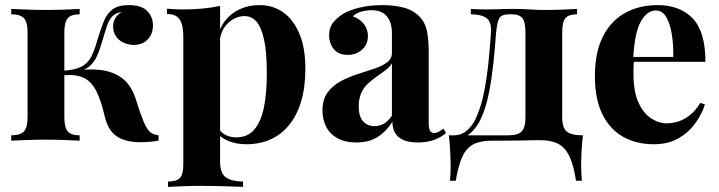

<svg xmlns="http://www.w3.org/2000/svg" viewBox="-20 -551 2817 752"><path d="M485 -531Q534 -531 556.5 -508Q579 -485 579 -452Q579 -417 558 -396Q537 -375 504 -375Q485 -375 466 -383Q447 -391 435 -407.5Q423 -424 423 -449Q423 -464 431 -479Q439 -494 457 -504Q433 -501 419.5 -486.5Q406 -472 397.5 -445.5Q389 -419 377 -379Q369 -351 358.5 -328.5Q348 -306 329.5 -290.5Q311 -275 278 -268L282 -275Q358 -285 407.5 -270Q457 -255 483 -220Q503 -194 514 -156Q525 -118 542 -76Q553 -50 564.5 -37Q576 -24 601 -21V0Q583 3 565 4.5Q547 6 530 6Q472 6 438 -16.5Q404 -39 391 -92Q388 -106 381.5 -129.5Q375 -153 364.5 -178.5Q354 -204 340 -221Q323 -242 296 -251Q269 -260 228 -256V-274Q275 -277 300 -290.5Q325 -304 338 -330Q351 -356 362 -396Q374 -435 386 -466Q398 -497 420.5 -514Q443 -531 485 -531ZM292 -516V-495Q259 -495 245.5 -480Q232 -465 232 -423V-93Q232 -51 245.5 -36Q259 -21 292 -21V0Q273 -1 234 -2.5Q195 -4 158 -4Q120 -4 81.5 -2.5Q43 -1 24 0V-21Q59 -21 73.5 -36Q88 -51 88 -93V-423Q88 -465 73.5 -480Q59 -495 24 -495V-516Q44 -515 84.5 -513.5Q125 -512 162 -512Q200 -512 237 -513.5Q274 -515 292 -516Z M842 -528V82Q842 129 866 144.5Q890 160 932 160V181Q906 180 860.5 178.5Q815 177 764 177Q727 177 691.5 178.5Q656 180 638 181V160Q671 160 684.5 146Q698 132 698 92V-408Q698 -453 684 -474.5Q670 -496 634 -496V-517Q666 -514 696 -514Q737 -514 774 -517.5Q811 -521 842 -528ZM997 -531Q1048 -531 1088 -503.5Q1128 -476 1152 -420.5Q1176 -365 1176 -282Q1176 -209 1159.5 -154Q1143 -99 1112.5 -61.5Q1082 -24 1039.5 -5Q997 14 944 14Q905 14 873 0.5Q841 -13 824 -38L834 -51Q844 -33 862.5 -23Q881 -13 905 -13Q950 -13 976 -43.5Q1002 -74 1013.5 -129.5Q1025 -185 1025 -262Q1025 -348 1014 -397Q1003 -446 984 -467Q965 -488 938 -488Q902 -488 872.5 -460Q843 -432 839 -380L834 -415Q852 -472 895.5 -501.5Q939 -531 997 -531Z M1376 7Q1331 7 1301 -10Q1271 -27 1257 -55.5Q1243 -84 1243 -118Q1243 -161 1262.5 -188Q1282 -215 1313 -232Q1344 -249 1378.5 -260Q1413 -271 1444.5 -281.5Q1476 -292 1495.5 -306.5Q1515 -321 1515 -344V-422Q1515 -448 1506.5 -468.5Q1498 -489 1480.5 -500Q1463 -511 1435 -511Q1415 -511 1395 -505.5Q1375 -500 1362 -487Q1390 -477 1405.5 -456.5Q1421 -436 1421 -410Q1421 -376 1397.5 -356Q1374 -336 1342 -336Q1306 -336 1287.5 -358.5Q1269 -381 1269 -413Q1269 -442 1283.5 -461Q1298 -480 1324 -497Q1352 -513 1391.5 -522Q1431 -531 1477 -531Q1523 -531 1560 -521.5Q1597 -512 1622 -487Q1645 -464 1652 -430.5Q1659 -397 1659 -346V-74Q1659 -49 1664 -39.5Q1669 -30 1681 -30Q1690 -30 1698.5 -35Q1707 -40 1717 -47L1727 -30Q1706 -12 1678.5 -2.5Q1651 7 1617 7Q1580 7 1558 -3.5Q1536 -14 1526.5 -32Q1517 -50 1517 -74Q1493 -36 1459 -14.5Q1425 7 1376 7ZM1447 -57Q1467 -57 1483.5 -66.5Q1500 -76 1515 -98V-303Q1506 -288 1490 -276Q1474 -264 1456 -251.5Q1438 -239 1421.5 -224Q1405 -209 1395 -187Q1385 -165 1385 -134Q1385 -95 1402 -76Q1419 -57 1447 -57Z M2240 -516V-495Q2208 -495 2195 -480.5Q2182 -466 2182 -424V-93Q2182 -51 2199.5 -36Q2217 -21 2263 -21Q2259 14 2257.5 46Q2256 78 2256 95Q2256 113 2257 129.5Q2258 146 2259 157H2236Q2227 98 2211 63Q2195 28 2167.5 13Q2140 -2 2096 -2Q2074 -2 2053.5 -1.5Q2033 -1 2011 -0.5Q1989 0 1963 0Q1937 0 1905 0Q1861 0 1833.5 14.5Q1806 29 1790.5 63.5Q1775 98 1765 157H1742Q1744 146 1744.5 129.5Q1745 113 1745 95Q1745 78 1743.5 46Q1742 14 1738 -21H1972Q2008 -21 2023 -36Q2038 -51 2038 -93V-423Q2038 -465 2026 -480Q2014 -495 1984 -495H1975Q1944 -495 1935.5 -479.5Q1927 -464 1923 -423Q1919 -364 1912.5 -304Q1906 -244 1895.5 -189.5Q1885 -135 1866 -91Q1849 -53 1823.5 -30.5Q1798 -8 1763 -5L1757 -21Q1790 -21 1813 -43.5Q1836 -66 1847 -95Q1866 -139 1876.5 -193Q1887 -247 1893 -305.5Q1899 -364 1903 -423Q1906 -465 1885.5 -480Q1865 -495 1824 -495V-516Q1832 -515 1849.5 -514.5Q1867 -514 1891 -514Q1911 -514 1934 -515Q1957 -516 1990 -516Q2029 -516 2057 -514Q2085 -512 2116 -512Q2150 -512 2186 -513.5Q2222 -515 2240 -516Z M2555 -531Q2643 -531 2693 -479Q2743 -427 2743 -309H2414L2412 -328H2617Q2618 -377 2611 -418.5Q2604 -460 2589 -485Q2574 -510 2549 -510Q2514 -510 2489.5 -466Q2465 -422 2460 -320L2463 -314Q2462 -302 2461.5 -289Q2461 -276 2461 -262Q2461 -193 2480.5 -150Q2500 -107 2530 -87.5Q2560 -68 2591 -68Q2612 -68 2634.5 -74.5Q2657 -81 2680 -98.5Q2703 -116 2723 -148L2741 -142Q2729 -104 2703 -68Q2677 -32 2637 -9Q2597 14 2541 14Q2473 14 2421 -15Q2369 -44 2339.5 -103Q2310 -162 2310 -253Q2310 -346 2341.5 -408Q2373 -470 2428.5 -500.5Q2484 -531 2555 -531Z"/></svg>

Font: Playfair Display
Style: Bold
Weight: 700
Designer: Claus Eggers Sørensen
Foundry: Claus Eggers Sørensen
Version: Version 1.203